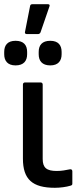

<svg xmlns="http://www.w3.org/2000/svg" viewBox="-39 -881 383 913"><path d="M88 -719H142C147 -719 152 -722 154 -728L196 -850C199 -857 196 -861 189 -861H115C108 -861 105 -858 104 -852L80 -730C78 -724 81 -719 88 -719ZM35 -570C74 -570 90 -592 90 -623V-634C90 -666 74 -687 35 -687C-3 -687 -19 -666 -19 -634V-623C-19 -592 -3 -570 35 -570ZM200 -570C238 -570 254 -592 254 -623V-634C254 -666 238 -687 200 -687C161 -687 145 -666 145 -634V-623C145 -592 161 -570 200 -570ZM222 12C247 12 277 8 296 2C303 0 305 -2 305 -8V-66C305 -73 301 -77 294 -76C273 -72 255 -68 231 -68C183 -68 164 -83 164 -125V-479C164 -485 160 -489 154 -489H80C74 -489 70 -485 70 -479V-127C70 -28 115 12 222 12Z"/></svg>

Font: Sofia Sans Cond SemiBold
Style: Regular
Weight: 600
Width: 3
Designer: Botio Nikoltchev, Ani Petrova
Foundry: lettersoup
Version: Version 4.100